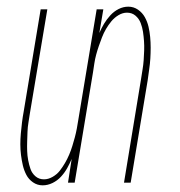

<svg xmlns="http://www.w3.org/2000/svg" viewBox="-20 -548 540 576"><path d="M108 8Q92 8 79 -1Q66 -10 59 -23.5Q52 -37 48.5 -52Q45 -67 43 -83Q41 -99 41 -115Q41 -131 42.5 -147.5Q44 -164 46 -180.5Q48 -197 51 -213L102 -520H122L70 -210Q68 -196 65.5 -181.5Q63 -167 62.5 -152.5Q62 -138 61.5 -123.5Q61 -109 61.5 -95Q62 -81 64.5 -67.5Q67 -54 71.5 -41Q76 -28 86.5 -19Q97 -10 112 -10Q125 -10 138 -17.5Q151 -25 159.5 -36Q168 -47 175 -59Q182 -71 187.5 -84Q193 -97 197 -110Q201 -123 204.5 -136Q208 -149 210.5 -162.5Q213 -176 215 -189L270 -520H290L278 -449Q284 -463 292 -476.5Q300 -490 311 -502Q322 -514 336 -521Q350 -528 365 -528Q381 -528 394 -519Q407 -510 414.5 -496.5Q422 -483 425.5 -468Q429 -453 430.5 -437Q432 -421 432 -405Q432 -389 431 -372.5Q430 -356 427.5 -339.5Q425 -323 423 -307L372 0H352L403 -310Q405 -324 407.5 -338.5Q410 -353 411 -367.5Q412 -382 412.5 -396.5Q413 -411 412 -425Q411 -439 409 -452.5Q407 -466 402 -479Q397 -492 386.5 -501Q376 -510 361 -510Q348 -510 335.5 -502.5Q323 -495 314 -484Q305 -473 298 -461Q291 -449 286 -436Q281 -423 276.5 -410Q272 -397 268.5 -384Q265 -371 263 -357.5Q261 -344 259 -331L204 0H184L195 -71Q189 -57 181.5 -43.5Q174 -30 163 -18Q152 -6 137.5 1Q123 8 108 8Z"/></svg>

Font: Iosevka Term Curly Thin
Style: Italic
Weight: 100
Italic angle: -9°
Designer: Belleve Invis
Foundry: Belleve Invis
Version: Version 32.3.0